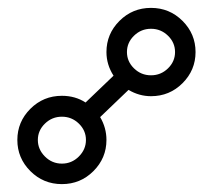

<svg xmlns="http://www.w3.org/2000/svg" viewBox="-20 -468 540 487"><path d="M94 -154.5Q112 -172 137 -172Q162 -172 180 -154.5Q198 -137 198 -113Q198 -89 180 -71Q162 -53 137 -53Q112 -53 94 -71Q76 -89 76 -113Q76 -137 94 -154.5ZM250 -113Q250 -144 234 -171L306 -240Q333 -224 363 -224Q410 -224 443 -257Q476 -290 476 -336Q476 -382 443 -415Q410 -448 363 -448Q316 -448 283 -415Q250 -382 250 -336Q250 -304 268 -276L197 -208Q171 -225 137 -225Q90 -225 57 -192Q24 -159 24 -113Q24 -67 57 -34Q90 -1 137 -1Q184 -1 217 -34Q250 -67 250 -113ZM320 -377.5Q338 -395 363 -395Q388 -395 406 -377.5Q424 -360 424 -336Q424 -312 406 -294.5Q388 -277 363 -277Q338 -277 320 -294.5Q302 -312 302 -336Q302 -360 320 -377.5Z"/></svg>

Font: Astronomicon
Style: Regular
Weight: 400
Version: Version 1.1